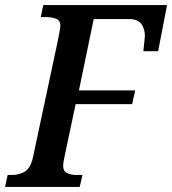

<svg xmlns="http://www.w3.org/2000/svg" viewBox="-36 -734 676 754"><path d="M-16 0H277L288 -47H261Q244 -47 228 -54Q212 -61 212 -83Q212 -96 217 -117L261 -325H483L495 -379H274L332 -659H472Q505 -659 519 -640Q533 -621 533 -592Q533 -587 530.5 -567Q528 -547 527 -533H585L620 -714H134L124 -667H142Q167 -667 184 -660.5Q201 -654 201 -634Q201 -625 197.5 -608Q194 -591 191 -574L93 -114Q83 -72 60.5 -59.5Q38 -47 15 -47H-6Z"/></svg>

Font: Noto Serif SemiCondensed Semi
Style: Italic
Weight: 600
Width: 4
Italic angle: -12°
Designer: Monotype Design Team
Foundry: Monotype Imaging Inc.
Version: Version 1.901